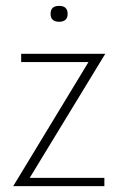

<svg xmlns="http://www.w3.org/2000/svg" viewBox="-20 -633 403 653"><path d="M335 -28V0H25L281 -422H52V-450H338L81 -28ZM181 -559Q152 -559 152 -586Q152 -613 181 -613Q210 -613 210 -586Q210 -559 181 -559Z"/></svg>

Font: Poiret One
Style: Regular
Weight: 400
Designer: Denis Masharov
Foundry: Denis Masharov
Version: Version 1.001